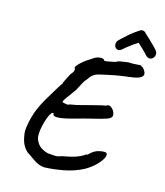

<svg xmlns="http://www.w3.org/2000/svg" viewBox="-128 -954 934 1085"><g transform="rotate(15 339.0 -411.5)"><path d="M233 34Q202 32 173.5 12.5Q145 -7 119 -25Q102 -42 92.5 -61.5Q83 -81 78 -113Q74 -132 78 -162Q82 -192 91 -223Q100 -254 108 -272Q120 -300 138.5 -332.5Q157 -365 175.5 -394.5Q194 -424 205 -442Q212 -449 211.5 -449.5Q211 -450 211 -450Q211 -455 221.5 -475.5Q232 -496 240 -512Q255 -528 257 -538Q259 -548 254 -554Q252 -558 262 -570Q272 -582 290.5 -597.5Q309 -613 332 -626Q356 -645 378.5 -646.5Q401 -648 405 -637Q405 -634 416.5 -635.5Q428 -637 443.5 -640.5Q459 -644 471 -646Q476 -652 494.5 -655.5Q513 -659 538 -662Q551 -661 566 -661.5Q581 -662 592 -663Q603 -664 603 -664Q610 -666 622 -657.5Q634 -649 642 -631Q649 -613 632.5 -601.5Q616 -590 575 -585Q545 -581 526.5 -578.5Q508 -576 488 -572.5Q468 -569 433 -561Q408 -556 391.5 -551.5Q375 -547 362.5 -537Q350 -527 335 -504Q328 -499 317 -478Q306 -457 295 -436Q267 -397 251 -375Q235 -353 239 -348Q239 -348 252 -345Q265 -342 269 -342Q279 -347 293.5 -349Q308 -351 317 -353Q379 -369 410.5 -377Q442 -385 456.5 -388.5Q471 -392 481 -393Q495 -404 509.5 -393.5Q524 -383 530 -367Q537 -350 530.5 -340Q524 -330 501.5 -322.5Q479 -315 437 -305Q395 -295 330 -277Q275 -261 239.5 -258Q204 -255 206 -275Q199 -279 190.5 -267Q182 -255 174.5 -234Q167 -213 161.5 -189Q156 -165 155 -144Q154 -123 158 -112Q166 -89 182 -73.5Q198 -58 232 -48Q252 -47 271 -45Q290 -43 314 -53Q373 -63 399.5 -74Q426 -85 431 -89Q439 -93 441.5 -96Q444 -99 449 -99Q446 -94 451.5 -98.5Q457 -103 467 -113Q485 -128 505 -133.5Q525 -139 539 -138.5Q553 -138 554 -133Q560 -123 549.5 -103Q539 -83 515.5 -60Q492 -37 459 -18Q406 10 344 21.5Q282 33 233 34ZM491 -728Q474 -711 460.5 -715.5Q447 -720 443 -735Q439 -750 449 -764Q452 -768 464 -779Q476 -790 492 -804.5Q508 -819 524 -831Q540 -843 550 -849Q562 -859 573.5 -857Q585 -855 591 -846Q603 -836 620 -819.5Q637 -803 653 -787Q669 -771 674 -763Q680 -752 677.5 -740Q675 -728 666 -720.5Q657 -713 645 -714.5Q633 -716 620 -733Q613 -740 597.5 -755.5Q582 -771 567 -784Q555 -777 539.5 -766Q524 -755 511 -744.5Q498 -734 491 -728Z"/></g></svg>

Font: Caveat SemiBold
Style: Regular
Weight: 600
Designer: Pablo Impallari
Foundry: Pablo Impallari
Version: Version 2.000